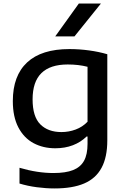

<svg xmlns="http://www.w3.org/2000/svg" viewBox="-20 -828 705 1078"><path d="M89.5 202.5V114Q190 143.5 280 143.5Q348.5 143.5 390.2 127Q432 110.5 451.8 74.8Q471.5 39 471.5 -20.5V-61.5H466Q433.5 -29.5 389 -12.5Q344.5 4.5 290.5 4.5Q222.5 4.5 168.5 -24.2Q114.5 -53 83.2 -112.5Q52 -172 52 -260.5Q52 -403 132.5 -477.8Q213 -552.5 370 -552.5Q424.5 -552.5 479.8 -545Q535 -537.5 582.5 -523.5V-40.5Q582.5 54.5 550.2 114.2Q518 174 452.8 202Q387.5 230 286.5 230Q238 230 186.8 223.2Q135.5 216.5 89.5 202.5ZM471.5 -144.5V-453Q421 -466 360 -466Q262 -466 212.5 -417.5Q163 -369 163 -270Q163 -173.5 206.2 -130Q249.5 -86.5 325 -86.5Q366.5 -86.5 404.8 -100.8Q443 -115 471.5 -144.5ZM290 -623.5 422.5 -808H546.5L398 -623.5Z"/></svg>

Font: Encode Sans Expanded Medium
Style: Regular
Weight: 500
Width: 7
Designer: Multiple Designers
Foundry: Impallari Type
Version: Version 2.000